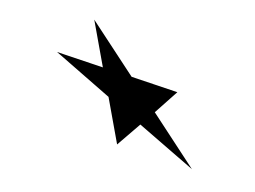

<svg xmlns="http://www.w3.org/2000/svg" viewBox="-40 -657 735 553"><g transform="rotate(-5 327.5 -381.0)"><path d="M263.7 -468.8 251 -607.9 343.8 -434.6 471.2 -378.9 401.4 -327.1 493.7 -154.3 356.9 -295.4 285.2 -244.1 272.5 -382.8 136.2 -524.4Z"/></g></svg>

Font: Vazirmatn UI NL
Style: Bold
Weight: 700
Designer: Saber Rastikerdar
Foundry: Saber Rastikerdar
Version: Version 33.003